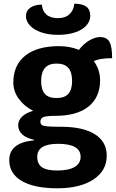

<svg xmlns="http://www.w3.org/2000/svg" viewBox="-20 -809 625 1036"><path d="M556 31Q556 112 484 159.5Q412 207 289 207Q165 207 97.5 167.5Q30 128 30 55Q30 -39 164 -52V-55Q123 -63 100.5 -83.5Q78 -104 78 -133Q78 -160 100 -180.5Q122 -201 159 -211Q110 -236 81 -276Q52 -316 52 -364Q52 -458 116.5 -509Q181 -560 298 -560Q357 -560 406 -540Q429 -571 460.5 -590Q492 -609 520 -609Q556 -609 570.5 -583.5Q585 -558 585 -495Q517 -495 486 -479Q520 -434 520 -376Q520 -284 457.5 -234Q395 -184 279 -184Q232 -184 215 -177.5Q198 -171 198 -153Q198 -140 206 -134.5Q214 -129 236.5 -127Q259 -125 309 -125Q428 -125 492 -84.5Q556 -44 556 31ZM202 -372Q202 -325 222 -302.5Q242 -280 285 -280Q328 -280 348.5 -302.5Q369 -325 369 -372Q369 -420 348.5 -443Q328 -466 285 -466Q202 -466 202 -372ZM415 37Q415 -33 293 -33Q181 -33 181 37Q181 76 206.5 93.5Q232 111 289 111Q350 111 382.5 92Q415 73 415 37ZM120 -722Q120 -751 143.5 -767.5Q167 -784 206 -784Q208 -750 230.5 -730.5Q253 -711 293 -711Q332 -711 355 -732.5Q378 -754 381 -789Q425 -789 446 -773Q467 -757 467 -723Q467 -695 446 -671.5Q425 -648 385.5 -634.5Q346 -621 293 -621Q239 -621 199.5 -635.5Q160 -650 140 -673Q120 -696 120 -722Z"/></svg>

Font: Krub
Style: Bold
Weight: 700
Version: Version 1.000; ttfautohint (v1.6)